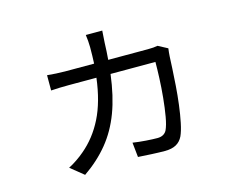

<svg xmlns="http://www.w3.org/2000/svg" viewBox="-95 -755 1189 959"><g transform="rotate(-15 500.0 -276.0)"><path d="M750 -468 799 -442Q798 -432 796.5 -421Q795 -410 795 -402Q794 -379 792 -339.5Q790 -300 786.5 -251.5Q783 -203 777 -155Q771 -107 762.5 -66Q754 -25 743 -1Q731 24 708.5 36.5Q686 49 650 49Q622 49 581.5 47Q541 45 512 43L504 -33Q536 -28 572 -25.5Q608 -23 631 -23Q665 -23 679 -49Q690 -72 697.5 -115Q705 -158 710 -209.5Q715 -261 717 -310Q719 -359 719 -393H487Q473 -281 442 -198.5Q411 -116 359.5 -53Q308 10 234 61L166 6Q186 -4 209.5 -20Q233 -36 249 -50Q316 -106 357.5 -189Q399 -272 414 -393H271Q222 -393 179 -390V-469Q201 -467 224.5 -465.5Q248 -464 271 -464H421Q422 -484 422.5 -505Q423 -526 423 -549Q423 -563 421.5 -581.5Q420 -600 418 -613H503Q502 -599 501 -582.5Q500 -566 499 -552Q498 -529 497 -507Q496 -485 494 -464H699Q715 -464 727.5 -465Q740 -466 750 -468Z"/></g></svg>

Font: Noto IKEA Simplified Chinese
Style: Regular
Weight: 400
Designer: Monotype Design Team
Foundry: Monotype Imaging Inc.
Version: Version 1.100